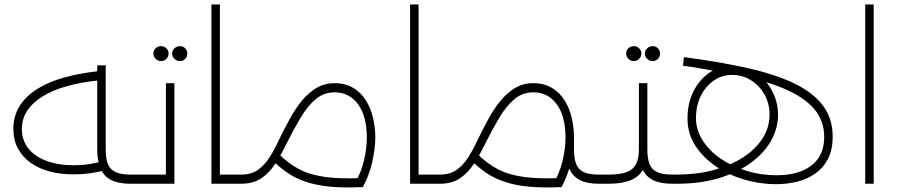

<svg xmlns="http://www.w3.org/2000/svg" viewBox="-20 -824 4026 861"><path d="M311 -42Q252 -42 203 -55Q154 -68 117.5 -94Q81 -120 60.5 -158Q40 -196 40 -245Q40 -305 68.5 -349.5Q97 -394 148.5 -426Q200 -458 270 -477Q340 -496 422 -505L427 -464Q346 -456 281.5 -438Q217 -420 171.5 -392Q126 -364 102 -327.5Q78 -291 78 -245Q78 -195 107 -158.5Q136 -122 188.5 -102.5Q241 -83 311 -83Q347 -83 380 -88Q413 -93 444 -102L455 -62Q421 -52 384.5 -47Q348 -42 311 -42ZM565 0Q513 0 480 -16Q447 -32 431.5 -66.5Q416 -101 416 -154V-531H454V-154Q454 -113 464 -88Q474 -63 499 -52Q524 -41 565 -41H586V0ZM586 0V-41Q599 -41 602.5 -35.5Q606 -30 606 -21Q606 -12 602.5 -6Q599 0 586 0Z M724 -451H762V0H586V-41H724ZM586 0Q573 0 569.5 -6Q566 -12 566 -21Q566 -31 569.5 -36Q573 -41 586 -41ZM786 -550Q773 -550 762.5 -560Q752 -570 752 -584Q752 -598 762.5 -607.5Q773 -617 787 -617Q801 -617 810.5 -607.5Q820 -598 820 -584Q820 -570 810.5 -560Q801 -550 786 -550ZM702 -550Q688 -550 678 -560Q668 -570 668 -584Q668 -598 678 -607.5Q688 -617 702 -617Q716 -617 726 -607.5Q736 -598 736 -584Q736 -570 726 -560Q716 -550 702 -550Z M966 0V-41H1061V0ZM928 0V-804H966V0ZM1061 0V-41Q1075 -41 1078 -35.5Q1081 -30 1081 -21Q1081 -12 1078 -6Q1075 0 1061 0Z M1061 0V-41Q1107 -41 1137 -62.5Q1167 -84 1190 -120.5Q1213 -157 1234 -203Q1256 -248 1280 -292Q1304 -336 1333.5 -372Q1363 -408 1399 -429.5Q1435 -451 1480 -451Q1529 -451 1564.5 -429.5Q1600 -408 1621.5 -373Q1643 -338 1653 -294.5Q1663 -251 1663 -207Q1663 -159 1649.5 -98.5Q1636 -38 1607 15L1574 -6Q1598 -48 1611.5 -102Q1625 -156 1625 -207Q1625 -302 1586 -356Q1547 -410 1480 -410Q1432 -410 1395.5 -379Q1359 -348 1328.5 -297Q1298 -246 1267 -184Q1242 -132 1214.5 -90Q1187 -48 1151 -24Q1115 0 1061 0ZM1605 -26 1607 15Q1522 19 1460 13Q1398 7 1351 -9Q1304 -25 1268.5 -49.5Q1233 -74 1201 -106L1229 -135Q1273 -90 1323 -64.5Q1373 -39 1441.5 -30Q1510 -21 1605 -26ZM1061 0Q1048 0 1044.5 -6Q1041 -12 1041 -21Q1041 -31 1044.5 -36Q1048 -41 1061 -41Z M1857 0V-41H1952V0ZM1819 0V-804H1857V0ZM1952 0V-41Q1966 -41 1969 -35.5Q1972 -30 1972 -21Q1972 -12 1969 -6Q1966 0 1952 0Z M2665 0Q2614 0 2581.5 -16Q2549 -32 2533.5 -66.5Q2518 -101 2518 -154L2519 -203H2554V-154Q2554 -113 2564 -88Q2574 -63 2598.5 -52Q2623 -41 2665 -41H2685V0ZM1952 0Q1939 0 1935.5 -6Q1932 -12 1932 -21Q1932 -31 1935.5 -36Q1939 -41 1952 -41ZM1952 0V-41Q1998 -41 2028 -62.5Q2058 -84 2081 -120.5Q2104 -157 2125 -203Q2147 -248 2171 -292Q2195 -336 2224.5 -372Q2254 -408 2290 -429.5Q2326 -451 2371 -451Q2420 -451 2455.5 -429.5Q2491 -408 2512.5 -373Q2534 -338 2544 -294.5Q2554 -251 2554 -207Q2554 -159 2540.5 -98.5Q2527 -38 2498 15L2465 -6Q2489 -48 2502.5 -102Q2516 -156 2516 -207Q2516 -302 2477 -356Q2438 -410 2371 -410Q2323 -410 2286.5 -379Q2250 -348 2219.5 -297Q2189 -246 2158 -184Q2133 -132 2105.5 -90Q2078 -48 2042 -24Q2006 0 1952 0ZM2496 -26 2498 15Q2413 19 2351 13Q2289 7 2242 -9Q2195 -25 2159.5 -49.5Q2124 -74 2092 -106L2120 -135Q2164 -90 2214 -64.5Q2264 -39 2332.5 -30Q2401 -21 2496 -26ZM2685 0V-41Q2699 -41 2702 -35.5Q2705 -30 2705 -21Q2705 -12 2702 -6Q2699 0 2685 0Z M2685 0V-41H2709Q2760 -41 2789.5 -52Q2819 -63 2832 -88Q2845 -113 2845 -154V-451H2883V-154Q2883 -101 2865 -66.5Q2847 -32 2808.5 -16Q2770 0 2709 0ZM2994 0Q2942 0 2909 -16Q2876 -32 2860.5 -66.5Q2845 -101 2845 -154H2883Q2883 -113 2893 -88Q2903 -63 2927.5 -52Q2952 -41 2994 -41H3015V0ZM3015 0V-41Q3028 -41 3031.5 -35.5Q3035 -30 3035 -21Q3035 -12 3031.5 -6Q3028 0 3015 0ZM2685 0Q2672 0 2668.5 -6Q2665 -12 2665 -21Q2665 -31 2668.5 -36Q2672 -41 2685 -41ZM2906 -550Q2893 -550 2882.5 -560Q2872 -570 2872 -584Q2872 -598 2882.5 -607.5Q2893 -617 2907 -617Q2921 -617 2930.5 -607.5Q2940 -598 2940 -584Q2940 -570 2930.5 -560Q2921 -550 2906 -550ZM2822 -550Q2808 -550 2798 -560Q2788 -570 2788 -584Q2788 -598 2798 -607.5Q2808 -617 2822 -617Q2836 -617 2846 -607.5Q2856 -598 2856 -584Q2856 -570 2846 -560Q2836 -550 2822 -550Z M3459 2Q3389 2 3318.5 -18.5Q3248 -39 3190.5 -78Q3133 -117 3098 -171Q3063 -225 3063 -293Q3063 -359 3089 -412.5Q3115 -466 3160.5 -497.5Q3206 -529 3264 -529Q3308 -529 3345.5 -511Q3383 -493 3410.5 -462.5Q3438 -432 3453.5 -392.5Q3469 -353 3469 -310Q3469 -249 3438 -193.5Q3407 -138 3348 -94.5Q3289 -51 3205 -25.5Q3121 0 3015 0V-41Q3105 -41 3180.5 -61.5Q3256 -82 3312.5 -118.5Q3369 -155 3400 -204Q3431 -253 3431 -310Q3431 -359 3408.5 -399.5Q3386 -440 3348 -464Q3310 -488 3264 -488Q3217 -488 3180.5 -462.5Q3144 -437 3122.5 -393.5Q3101 -350 3101 -294Q3101 -242 3130.5 -195Q3160 -148 3211 -113Q3262 -78 3327 -58Q3392 -38 3462 -38Q3529 -38 3577 -58Q3625 -78 3650.5 -116Q3676 -154 3676 -210Q3676 -282 3631 -335.5Q3586 -389 3490 -429Q3394 -469 3242 -497Q3239 -497 3236.5 -497.5Q3234 -498 3231 -498.5Q3228 -499 3225 -499Q3183 -506 3137.5 -514.5Q3092 -523 3043 -529L3047 -568Q3197 -548 3320 -521.5Q3443 -495 3531 -455Q3619 -415 3666.5 -355.5Q3714 -296 3714 -211Q3714 -153 3693.5 -112.5Q3673 -72 3637 -46.5Q3601 -21 3555.5 -9.5Q3510 2 3459 2ZM3015 0Q3002 0 2998.5 -6Q2995 -12 2995 -21Q2995 -31 2998.5 -36Q3002 -41 3015 -41Z M3860 0V-804H3898V0Z"/></svg>

Font: Alexandria ExtraLight
Style: Regular
Weight: 250
Designer: Mohamed Gaber
Foundry: Kief Type Foundry
Version: Version 5.100